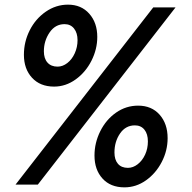

<svg xmlns="http://www.w3.org/2000/svg" viewBox="-20 -795 825 827"><path d="M83 -559Q83 -615 108 -664.5Q133 -714 177 -744.5Q221 -775 273 -775Q330 -775 364.5 -736Q399 -697 399 -636Q399 -583 374 -533.5Q349 -484 306 -453Q263 -422 213 -422Q153 -422 118 -460Q83 -498 83 -559ZM143 0H47L640 -763H736ZM314 -622Q314 -653 299 -672Q284 -691 258 -691Q218 -691 193.5 -655Q169 -619 169 -574Q169 -543 184.5 -525.5Q200 -508 228 -508Q250 -508 270 -523.5Q290 -539 302 -565.5Q314 -592 314 -622ZM387 -125Q387 -180 412 -230Q437 -280 480 -310Q523 -340 575 -340Q633 -340 667.5 -301Q702 -262 702 -200Q702 -146 676.5 -97Q651 -48 608.5 -18Q566 12 516 12Q456 12 421.5 -26Q387 -64 387 -125ZM617 -186Q617 -218 602 -236.5Q587 -255 561 -255Q521 -255 497 -220Q473 -185 473 -138Q473 -107 488 -89.5Q503 -72 531 -72Q553 -72 573 -87.5Q593 -103 605 -129Q617 -155 617 -186Z"/></svg>

Font: Open Sauce Sans Medium Italic
Style: Regular
Weight: 500
Italic angle: -10°
Designer: Alfredo Marco Pradil
Foundry: Creative Sauce Fz LLC
Version: Version 1.477